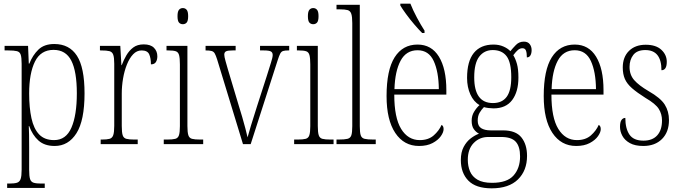

<svg xmlns="http://www.w3.org/2000/svg" viewBox="-20 -786 3709 1047"><path d="M19 239V215H30Q58 215 72.5 210.5Q87 206 92.5 190Q98 174 98 139V-438Q98 -472 93 -487.5Q88 -503 72.5 -507Q57 -511 25 -511H5V-536H133L137 -439H140Q158 -485 189.5 -515.5Q221 -546 276 -546Q358 -546 399.5 -482Q441 -418 441 -277Q441 -129 397 -59.5Q353 10 278 10Q223 10 190 -19.5Q157 -49 139 -99H137Q138 -81 138.5 -51Q139 -21 139 18V140Q139 175 144 190.5Q149 206 163.5 210.5Q178 215 205 215H224V239ZM275 -22Q340 -22 369.5 -90Q399 -158 399 -277Q399 -396 369 -455Q339 -514 272 -514Q202 -514 170.5 -450Q139 -386 139 -276Q139 -199 151.5 -141.5Q164 -84 193.5 -53Q223 -22 275 -22Z M529 0V-25H535Q563 -25 577.5 -29Q592 -33 597.5 -49Q603 -65 603 -100V-438Q603 -472 597.5 -487.5Q592 -503 577 -507Q562 -511 531 -511H525V-536H636L642 -431H644Q654 -458 669 -484Q684 -510 706.5 -527Q729 -544 764 -544Q801 -544 819.5 -525.5Q838 -507 838 -479Q838 -460 830 -447.5Q822 -435 803 -435Q803 -469 793.5 -490Q784 -511 752 -511Q726 -511 706 -490Q686 -469 672 -434Q658 -399 651 -357.5Q644 -316 644 -276V-99Q644 -64 649 -48.5Q654 -33 669 -29Q684 -25 712 -25H731V0Z M977 -654Q964 -654 956 -663Q948 -672 948 -698Q948 -723 956 -732.5Q964 -742 977 -742Q990 -742 998 -732.5Q1006 -723 1006 -698Q1006 -672 998 -663Q990 -654 977 -654ZM873 0V-25H892Q921 -25 936 -29Q951 -33 956 -49Q961 -65 961 -98V-435Q961 -469 956.5 -485.5Q952 -502 938.5 -506.5Q925 -511 898 -511H888V-536H1002V-99Q1002 -65 1007 -49Q1012 -33 1027 -29Q1042 -25 1071 -25H1088V0Z M1164 -462Q1157 -484 1151 -494.5Q1145 -505 1133.5 -508Q1122 -511 1101 -511V-536H1265V-511H1249Q1222 -511 1212.5 -506Q1203 -501 1203 -488Q1203 -477 1210 -452.5Q1217 -428 1223 -407L1282 -210Q1291 -182 1300.5 -149Q1310 -116 1318 -86Q1326 -56 1330 -37Q1335 -57 1348.5 -101Q1362 -145 1383 -211L1434 -369Q1449 -418 1458 -445.5Q1467 -473 1467 -486Q1467 -500 1457 -505.5Q1447 -511 1418 -511H1398V-536H1557V-511H1553Q1534 -511 1524 -508Q1514 -505 1508 -493.5Q1502 -482 1494 -457L1347 0H1305Z M1688 -654Q1675 -654 1667 -663Q1659 -672 1659 -698Q1659 -723 1667 -732.5Q1675 -742 1688 -742Q1701 -742 1709 -732.5Q1717 -723 1717 -698Q1717 -672 1709 -663Q1701 -654 1688 -654ZM1584 0V-25H1603Q1632 -25 1647 -29Q1662 -33 1667 -49Q1672 -65 1672 -98V-435Q1672 -469 1667.5 -485.5Q1663 -502 1649.5 -506.5Q1636 -511 1609 -511H1599V-536H1713V-99Q1713 -65 1718 -49Q1723 -33 1738 -29Q1753 -25 1782 -25H1799V0Z M1815 0V-25H1826Q1859 -25 1875 -29Q1891 -33 1896 -48.5Q1901 -64 1901 -98V-660Q1901 -695 1895.5 -711Q1890 -727 1875.5 -731Q1861 -735 1834 -735H1815V-760H1942V-98Q1942 -64 1947 -48.5Q1952 -33 1968 -29Q1984 -25 2017 -25H2029V0Z M2265 10Q2183 10 2135.5 -61Q2088 -132 2088 -262Q2088 -404 2132 -473.5Q2176 -543 2257 -543Q2333 -543 2373.5 -477Q2414 -411 2414 -294V-270H2130Q2130 -144 2167.5 -83Q2205 -22 2269 -22Q2316 -22 2345 -47.5Q2374 -73 2388 -105Q2399 -99 2399 -82Q2399 -65 2384 -43.5Q2369 -22 2339 -6Q2309 10 2265 10ZM2373 -300Q2372 -395 2345 -453.5Q2318 -512 2257 -512Q2195 -512 2164.5 -455Q2134 -398 2131 -300ZM2282 -606Q2264 -624 2239.5 -652.5Q2215 -681 2194 -710Q2173 -739 2163 -756V-766H2218Q2231 -732 2253.5 -690Q2276 -648 2295 -619V-606Z M2661 241Q2575 241 2534 199Q2493 157 2493 87Q2493 44 2508.5 15Q2524 -14 2547 -31.5Q2570 -49 2592 -57Q2576 -65 2564 -81.5Q2552 -98 2552 -128Q2552 -155 2565.5 -177Q2579 -199 2595 -213Q2563 -231 2545 -271Q2527 -311 2527 -361Q2527 -452 2564 -497.5Q2601 -543 2671 -543Q2701 -543 2725 -532.5Q2749 -522 2763 -507Q2776 -523 2793.5 -541Q2811 -559 2837 -559Q2858 -559 2868.5 -545.5Q2879 -532 2879 -513Q2879 -495 2872.5 -484Q2866 -473 2853 -473Q2853 -498 2848 -510.5Q2843 -523 2829 -523Q2816 -523 2805 -514Q2794 -505 2779 -485Q2791 -466 2799 -437.5Q2807 -409 2807 -363Q2807 -286 2773 -240.5Q2739 -195 2671 -195Q2660 -195 2643.5 -197Q2627 -199 2619 -202Q2606 -189 2595.5 -171.5Q2585 -154 2585 -128Q2585 -99 2604 -87Q2623 -75 2656 -75H2723Q2793 -75 2823.5 -36.5Q2854 2 2854 64Q2854 144 2804.5 192.5Q2755 241 2661 241ZM2668 -224Q2718 -224 2743 -258Q2768 -292 2768 -365Q2768 -446 2742.5 -479.5Q2717 -513 2667 -513Q2621 -513 2593.5 -477.5Q2566 -442 2566 -364Q2566 -224 2668 -224ZM2663 211Q2745 211 2780.5 171Q2816 131 2816 67Q2816 13 2792.5 -13Q2769 -39 2713 -39H2642Q2595 -39 2563 -6Q2531 27 2531 85Q2531 120 2543 148.5Q2555 177 2584 194Q2613 211 2663 211Z M3122 10Q3040 10 2992.5 -61Q2945 -132 2945 -262Q2945 -404 2989 -473.5Q3033 -543 3114 -543Q3190 -543 3230.5 -477Q3271 -411 3271 -294V-270H2987Q2987 -144 3024.5 -83Q3062 -22 3126 -22Q3173 -22 3202 -47.5Q3231 -73 3245 -105Q3256 -99 3256 -82Q3256 -65 3241 -43.5Q3226 -22 3196 -6Q3166 10 3122 10ZM3230 -300Q3229 -395 3202 -453.5Q3175 -512 3114 -512Q3052 -512 3021.5 -455Q2991 -398 2988 -300Z M3488 10Q3443 10 3415 -5.5Q3387 -21 3374 -45Q3361 -69 3361 -94Q3361 -120 3369 -131.5Q3377 -143 3390 -143Q3390 -85 3412.5 -52Q3435 -19 3489 -19Q3538 -19 3564 -48Q3590 -77 3590 -129Q3590 -164 3572.5 -192Q3555 -220 3500 -252Q3454 -281 3426.5 -305Q3399 -329 3387.5 -355.5Q3376 -382 3376 -418Q3376 -475 3410 -508.5Q3444 -542 3501 -542Q3557 -542 3586.5 -514.5Q3616 -487 3616 -449Q3616 -403 3587 -403Q3587 -513 3499 -513Q3454 -513 3433.5 -486.5Q3413 -460 3413 -421Q3413 -378 3438.5 -349Q3464 -320 3517 -289Q3582 -252 3605 -215.5Q3628 -179 3628 -131Q3628 -66 3590 -28Q3552 10 3488 10Z"/></svg>

Font: Noto Serif Tamil Condensed ExtraLight
Style: Italic
Weight: 200
Width: 3
Italic angle: -12°
Designer: Indian Type Foundry, Tom Grace, and the Monotype Design Team
Foundry: Monotype Imaging Inc.
Version: Version 2.003; ttfautohint (v1.8.4.7-5d5b)